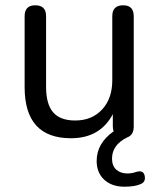

<svg xmlns="http://www.w3.org/2000/svg" viewBox="-20 -513 601 725"><path d="M406 -36V-82Q358 9 248 9Q73 9 73 -184V-452Q73 -493 113 -493Q154 -493 154 -452V-185Q154 -120 180.5 -89Q207 -58 264 -58Q327 -58 365.5 -99.5Q404 -141 404 -210V-452Q404 -493 445 -493Q485 -493 485 -452V-35Q485 -3 460 6Q403 34 403 86Q403 113 419 127.5Q435 142 461 142Q478 142 495 136Q522 128 526.5 151.5Q531 175 509 183Q487 192 450 192Q402 192 373.5 165.5Q345 139 345 95Q345 28 409 -17Q406 -26 406 -36Z"/></svg>

Font: Nunito
Style: Regular
Weight: 400
Designer: Vernon Adams
Foundry: Vernon Adams
Version: Version 3.602